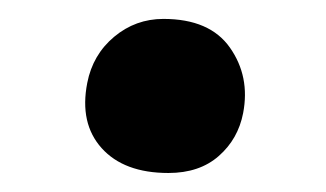

<svg xmlns="http://www.w3.org/2000/svg" viewBox="-20 -368 343 202"><path d="M157.2 -186Q110.4 -186 86.9 -212.2Q63.5 -238.3 71.8 -280.8Q77.6 -310.5 100.1 -329.3Q122.6 -348.1 151.9 -348.1Q200.7 -348.1 221.9 -317.9Q243.2 -287.6 235.8 -249Q230.5 -221.7 210.2 -203.9Q189.9 -186 157.2 -186Z"/></svg>

Font: Shantell Sans Normal
Style: Italic
Weight: 500
Italic angle: -11.31°
Designer: Stephen Nixon, Anya Danilova, Shantell Martin
Foundry: Arrow Type
Version: Version 1.006;[559af2be0]